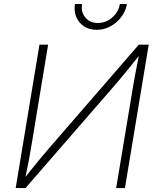

<svg xmlns="http://www.w3.org/2000/svg" viewBox="-20 -954 804 974"><path d="M613.8 0H569.3L653.8 -508.3Q658.7 -540 666.7 -580.8Q674.8 -621.6 684.1 -669.9Q644 -620.1 612.8 -581.8Q581.5 -543.5 550.3 -507.8L109.4 0H59.6L180.2 -727.5H224.1L138.2 -208Q132.8 -174.8 125.5 -136.7Q118.2 -98.6 109.4 -57.1Q141.6 -97.7 172.1 -134.8Q202.6 -171.9 228.5 -201.7L684.1 -727.5H734.4ZM470.2 -802.7Q433.1 -802.7 406.2 -820.3Q379.4 -837.9 366.9 -867.7Q354.5 -897.5 360.4 -933.6H396.5Q389.6 -893.1 412.8 -865.2Q436 -837.4 476.1 -837.4Q516.6 -837.4 549.1 -865.2Q581.5 -893.1 587.9 -933.6H624Q617.7 -897.5 595.2 -867.7Q572.8 -837.9 540 -820.3Q507.3 -802.7 470.2 -802.7Z"/></svg>

Font: Inter Extra Light
Style: Italic
Weight: 200
Italic angle: -9.39999°
Designer: Rasmus Andersson
Foundry: rsms
Version: Version 4.000;git-3c8e0fc